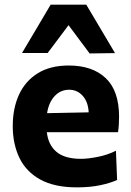

<svg xmlns="http://www.w3.org/2000/svg" viewBox="-20 -795 567 828"><path d="M311.5 13Q215 13 153.8 -20.8Q92.5 -54.5 63.8 -114.2Q35 -174 35 -251Q35 -328 62 -386.8Q89 -445.5 142.8 -479Q196.5 -512.5 276.5 -512.5Q378.5 -512.5 436 -458Q493.5 -403.5 493.5 -291.5Q493.5 -254 489 -225H182Q188 -170 223.8 -140Q259.5 -110 329.5 -110Q359 -110 401.8 -118.5Q444.5 -127 480 -145L485 -19Q456 -5.5 412 3.8Q368 13 311.5 13ZM278 -408Q241.5 -408 216 -381Q190.5 -354 183 -307L362.5 -310.5Q360 -356 336.5 -382Q313 -408 278 -408ZM366.5 -564.5Q344 -595 321.2 -625.2Q298.5 -655.5 275.5 -686.5Q253 -656 230.5 -626.2Q208 -596.5 185.5 -566.5H75Q105.5 -618 136.5 -670.2Q167.5 -722.5 198.5 -775H352Q383.5 -722.5 414.2 -670.2Q445 -618 476 -566Z"/></svg>

Font: Commissioner
Style: Bold
Weight: 700
Designer: Kostas Bartsokas
Foundry: Kostas Bartsokas
Version: Version 1.000; ttfautohint (v1.8.3)